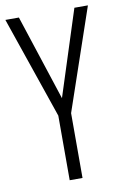

<svg xmlns="http://www.w3.org/2000/svg" viewBox="-82 -762 519 811"><g transform="rotate(-10 177.0 -357.0)"><path d="M178 -347 58 -714H0L150 -277V0H205V-278L354 -714H296Z"/></g></svg>

Font: Noto Sans Gujarati UI ExtraCondensed Light
Style: Regular
Weight: 300
Width: 2
Designer: Jelle Bosma - Monotype Design Team, Universal Thirst
Foundry: Monotype Imaging Inc.
Version: Version 2.106